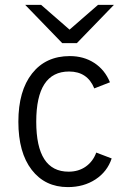

<svg xmlns="http://www.w3.org/2000/svg" viewBox="-20 -752 521 784"><path d="M294 -576H234L83 -732H148L264 -631L380 -732H445ZM257 12Q164 12 109.5 -58.5Q55 -129 55 -255Q55 -381 111 -452Q167 -523 265 -523Q322 -523 365 -495Q408 -467 429 -416L365 -391Q337 -460 262 -460Q128 -460 128 -255Q128 -51 260 -51Q301 -51 330.5 -72Q360 -93 373 -129L436 -105Q418 -51 370 -19.5Q322 12 257 12Z"/></svg>

Font: Overpass Light
Style: Regular
Weight: 300
Designer: Delve Withrington, Thomas Jockin
Foundry: Delve Fonts
Version: Version 3.000;DELV;Overpass